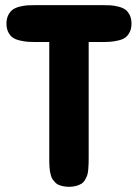

<svg xmlns="http://www.w3.org/2000/svg" viewBox="-20 -720 531 740"><path d="M119.1 -700.2H373Q392.6 -700.2 405.8 -699.5Q418.9 -698.7 435.8 -694.6Q452.6 -690.4 462.6 -683.3Q472.7 -676.3 479.7 -662.4Q486.8 -648.4 486.8 -628.9Q486.8 -609.9 479.7 -595.9Q472.7 -582 462.6 -575Q452.6 -567.9 435.8 -564Q418.9 -560.1 405.8 -559.1Q392.6 -558.1 373 -558.1H321.8V-113.8Q321.8 -97.2 321.5 -89.1Q321.3 -81.1 320.1 -66.7Q318.8 -52.2 316.2 -44.7Q313.5 -37.1 307.9 -27.1Q302.2 -17.1 294.4 -12.2Q286.6 -7.3 274.4 -3.7Q262.2 0 246.1 0Q233.9 0 223.6 -2.2Q213.4 -4.4 205.8 -7.6Q198.2 -10.7 192.4 -17.1Q186.5 -23.4 182.9 -28.6Q179.2 -33.7 176.5 -43Q173.8 -52.2 172.6 -58.6Q171.4 -64.9 170.7 -76.7Q169.9 -88.4 169.9 -94.7Q169.9 -101.1 169.9 -113.8V-558.1H119.1Q99.6 -558.1 86.4 -559.1Q73.2 -560.1 56.4 -564Q39.6 -567.9 29.3 -575Q19 -582 12 -595.9Q4.9 -609.9 4.9 -628.9Q4.9 -648.4 12.2 -662.4Q19.5 -676.3 29.5 -683.3Q39.6 -690.4 56.4 -694.6Q73.2 -698.7 86.4 -699.5Q99.6 -700.2 119.1 -700.2Z"/></svg>

Font: Concert One
Style: Regular
Weight: 400
Designer: Johan Kallas, Mihkel Virkus
Foundry: Johan Kallas, Mihkel Virkus
Version: Version 1.003